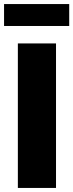

<svg xmlns="http://www.w3.org/2000/svg" viewBox="-24 -926 361 946"><path d="M64 -712H252V0H64ZM-4 -906H317V-798H-4Z"/></svg>

Font: Muli Black
Style: Regular
Weight: 900
Designer: Vernon Adams
Foundry: Vernon Adams
Version: Version 2.001